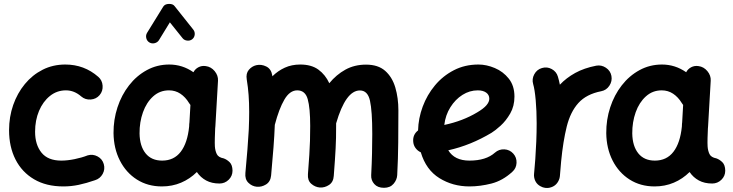

<svg xmlns="http://www.w3.org/2000/svg" viewBox="-20 -877 3671 962"><path d="M479 -400.4Q461.9 -380.4 434.6 -378.4Q407.2 -376.5 387.2 -393.6Q352.1 -424.3 310.5 -424.3Q265.1 -424.3 230.2 -396.2Q195.3 -368.2 175.5 -321.3Q155.8 -274.4 155.8 -216.8Q155.8 -151.9 188 -112.1Q220.2 -72.3 287.1 -72.3Q317.4 -72.3 353.5 -79.6Q389.6 -86.9 419.4 -98.6Q444.8 -106 468.8 -93.3Q492.7 -80.6 500 -54.7Q507.3 -28.8 494.4 -5.4Q481.4 18.1 456.1 25.9Q412.6 41 374.5 49.1Q336.4 57.1 297.4 57.1Q211.4 57.1 150.6 21.2Q89.8 -14.6 57.6 -78.1Q25.4 -141.6 25.4 -224.6Q25.4 -291.5 46.1 -350.8Q66.9 -410.2 104.5 -455.8Q142.1 -501.5 193.6 -527.6Q245.1 -553.7 307.1 -553.7Q401.9 -553.7 472.2 -492.2Q492.2 -475.1 494.1 -447.8Q496.1 -420.4 479 -400.4Z M1079.6 42.5Q1041 42.5 1012.9 27.3Q984.9 12.2 966.3 -15.1Q931.6 19.5 887.2 38.3Q842.8 57.1 791 57.1Q720.2 57.1 665.8 22.5Q611.3 -12.2 580.6 -72.8Q549.8 -133.3 548.8 -210Q548.3 -277.3 568.6 -339.1Q588.9 -400.9 626.5 -449.2Q664.1 -497.6 715.6 -525.6Q767.1 -553.7 828.1 -553.7Q894 -553.7 949.2 -515.1Q957.5 -531.2 974.1 -540Q990.7 -548.8 1010.7 -545.9Q1037.6 -542.5 1055.7 -520.5Q1073.7 -498.5 1072.3 -472.7L1059.1 -244.6Q1058.6 -239.3 1058.1 -233.4Q1057.1 -212.4 1056.4 -185.5Q1055.7 -158.7 1056.6 -143.6Q1058.1 -121.6 1066.2 -105Q1074.2 -88.4 1100.6 -83.5Q1116.2 -78.1 1130.4 -64.5Q1144.5 -50.8 1145 -22Q1145 4.9 1125.7 23.7Q1106.4 42.5 1079.6 42.5ZM792.5 -72.3Q851.6 -72.3 885.5 -116.5Q919.4 -160.6 927.7 -243.2Q927.7 -250 928.2 -255.9Q928.2 -260.3 929.2 -264.2L934.1 -351.1Q930.2 -355.5 927.2 -360.8Q909.2 -390.6 883.8 -407.5Q858.4 -424.3 826.7 -424.3Q780.8 -424.3 747.3 -394Q713.9 -363.8 696.3 -314.5Q678.7 -265.1 679.2 -208.5Q680.2 -145 709.5 -108.6Q738.8 -72.3 792.5 -72.3ZM728 -664.6Q716.3 -671.9 712.9 -686Q709.5 -700.2 716.8 -712.4L797.9 -843.8Q806.2 -856.9 826.2 -857.4Q846.2 -857.9 854.5 -846.7L948.2 -729Q957 -718.3 955.6 -703.6Q954.1 -689 942.9 -680.2Q932.1 -671.9 917.5 -673.6Q902.8 -675.3 894.5 -686L831.1 -765.1L776.4 -675.8Q769 -664.1 754.6 -660.6Q740.2 -657.2 728 -664.6Z M1209.5 -10.3Q1221.7 -139.6 1226.1 -222.2Q1225.6 -226.6 1226.6 -231.4Q1228.5 -277.8 1228.5 -315.9Q1228.5 -362.3 1225.6 -401.1Q1222.7 -439.9 1216.3 -479Q1211.4 -508.8 1226.6 -526.9Q1241.7 -544.9 1263.7 -550.3Q1289.1 -556.2 1314 -543.9Q1338.9 -531.7 1344.2 -499Q1344.7 -496.6 1344.7 -494.6Q1372.1 -522 1406.7 -537.8Q1441.4 -553.7 1484.4 -553.7Q1540.5 -553.7 1575.4 -528.1Q1610.4 -502.4 1629.9 -460Q1665 -502.9 1710.7 -528.1Q1756.3 -553.2 1814 -553.2Q1874.5 -553.2 1909.9 -522Q1945.3 -490.7 1960.7 -438.5Q1976.1 -386.2 1976.1 -323.7Q1976.1 -245.6 1975.3 -163.6Q1974.6 -81.5 1970.2 0.5Q1968.8 24.4 1951.7 44.2Q1934.6 64 1903.8 64Q1872.1 64 1855.2 44.9Q1838.4 25.9 1839.8 0.5Q1842.8 -57.6 1844 -108.2Q1845.2 -158.7 1845.2 -205.6Q1845.2 -321.3 1833.7 -372.6Q1822.3 -423.8 1783.2 -423.8Q1711.9 -423.8 1664.1 -258.8Q1664.1 -252.9 1664.1 -246.1Q1664.1 -212.9 1663.6 -186.3Q1663.1 -159.7 1661.6 -133.1Q1660.2 -106.4 1658 -73.7Q1655.8 -41 1652.3 4.4Q1650.4 35.2 1628.7 49.6Q1606.9 64 1582.5 62.5Q1558.6 60.5 1539.6 43.9Q1520.5 27.3 1522.9 -4.4Q1527.3 -63 1529.8 -101.1Q1532.2 -139.2 1533.2 -171.9Q1534.2 -204.6 1534.2 -246.1Q1534.2 -336.4 1521.7 -380.4Q1509.3 -424.3 1469.2 -424.3Q1432.1 -424.3 1405 -378.2Q1377.9 -332 1356.9 -251.5Q1355 -200.2 1350.3 -138.2Q1345.7 -76.2 1338.4 2Q1335.4 33.2 1313 47.1Q1290.5 61 1266.1 58.6Q1242.2 56.2 1224.4 38.6Q1206.5 21 1209.5 -10.3Z M2546.9 -16.1Q2498.5 28.3 2442.1 42.7Q2385.7 57.1 2332 57.1Q2248.5 57.1 2181.4 15.4Q2114.3 -26.4 2088.4 -113.8Q2072.3 -121.1 2061.8 -135.5Q2051.3 -149.9 2050.3 -168.5Q2047.9 -202.6 2074.7 -223.6Q2076.2 -284.2 2097.9 -342.8Q2119.6 -401.4 2159.2 -449Q2198.7 -496.6 2253.9 -525.1Q2309.1 -553.7 2377.4 -553.7Q2417.5 -553.7 2459.2 -536.1Q2501 -518.6 2529.3 -482.9Q2557.6 -447.3 2557.6 -393.1Q2557.6 -345.2 2536.4 -308.3Q2515.1 -271.5 2487.8 -246.8Q2460.4 -222.2 2442.4 -211.4Q2391.1 -180.7 2337.2 -158.7Q2283.2 -136.7 2226.1 -124Q2257.3 -72.3 2332 -72.3Q2415.5 -72.3 2460 -112.3Q2480 -129.9 2506.8 -128.7Q2533.7 -127.4 2551.8 -107.4Q2569.3 -87.9 2568.1 -60.8Q2566.9 -33.7 2546.9 -16.1ZM2374 -424.3Q2333 -424.3 2297.1 -401.6Q2261.2 -378.9 2236.6 -339.6Q2211.9 -300.3 2206.1 -251Q2298.8 -270.5 2371.1 -314Q2403.3 -333 2417.5 -349.9Q2431.6 -366.7 2431.6 -382.3Q2431.6 -401.9 2415.8 -413.1Q2399.9 -424.3 2374 -424.3Z M2713.9 64.5Q2705.1 63.5 2696.8 60.5Q2696.8 60.5 2696.3 60.1Q2695.8 60.1 2695.3 59.6Q2663.6 46.9 2656.7 13.2Q2654.8 3.4 2655.8 -6.3Q2655.8 -8.3 2656.2 -10.3Q2657.7 -27.8 2659.2 -45.4Q2660.6 -63 2662.1 -80.6Q2665 -122.1 2667 -168.2Q2668.9 -214.4 2668.9 -259.8Q2668.9 -321.3 2664.1 -375.2Q2659.2 -429.2 2651.4 -455.6Q2644 -481 2657 -504.9Q2669.9 -528.8 2695.3 -536.1Q2720.7 -543.9 2744.4 -531Q2768.1 -518.1 2775.4 -492.7Q2780.8 -474.6 2785.2 -452.6Q2817.4 -486.8 2862.1 -511.5Q2906.7 -536.1 2967.3 -547.9Q2993.2 -552.7 3015.9 -537.6Q3038.6 -522.5 3043.5 -496.6Q3048.3 -470.2 3033.2 -447.5Q3018.1 -424.8 2992.2 -419.9Q2918 -405.3 2877.9 -360.8Q2837.9 -316.4 2819.6 -242.9Q2801.3 -169.4 2791.5 -68.4Q2788.6 -28.8 2785.2 6.3Q2784.2 16.1 2780.3 24.9Q2766.6 56.6 2733.4 63.5Q2732.4 63.5 2731.9 64Q2731.9 64 2731.4 64Q2722.7 65.4 2713.9 64.5Z M3548.3 42.5Q3509.8 42.5 3481.7 27.3Q3453.6 12.2 3435.1 -15.1Q3400.4 19.5 3356 38.3Q3311.5 57.1 3259.8 57.1Q3189 57.1 3134.5 22.5Q3080.1 -12.2 3049.3 -72.8Q3018.6 -133.3 3017.6 -210Q3017.1 -277.3 3037.4 -339.1Q3057.6 -400.9 3095.2 -449.2Q3132.8 -497.6 3184.3 -525.6Q3235.8 -553.7 3296.9 -553.7Q3362.8 -553.7 3418 -515.1Q3426.3 -531.2 3442.9 -540Q3459.5 -548.8 3479.5 -545.9Q3506.3 -542.5 3524.4 -520.5Q3542.5 -498.5 3541 -472.7L3527.8 -244.6Q3527.3 -239.3 3526.9 -233.4Q3525.9 -212.4 3525.1 -185.5Q3524.4 -158.7 3525.4 -143.6Q3526.9 -121.6 3534.9 -105Q3543 -88.4 3569.3 -83.5Q3585 -78.1 3599.1 -64.5Q3613.3 -50.8 3613.8 -22Q3613.8 4.9 3594.5 23.7Q3575.2 42.5 3548.3 42.5ZM3261.2 -72.3Q3320.3 -72.3 3354.2 -116.5Q3388.2 -160.6 3396.5 -243.2Q3396.5 -250 3397 -255.9Q3397 -260.3 3397.9 -264.2L3402.8 -351.1Q3398.9 -355.5 3396 -360.8Q3377.9 -390.6 3352.5 -407.5Q3327.1 -424.3 3295.4 -424.3Q3249.5 -424.3 3216.1 -394Q3182.6 -363.8 3165 -314.5Q3147.5 -265.1 3147.9 -208.5Q3148.9 -145 3178.2 -108.6Q3207.5 -72.3 3261.2 -72.3Z"/></svg>

Font: Mikhak-FD Bold
Style: Regular
Weight: 700
Designer: Amin Abedi
Version: Version 3.3